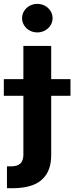

<svg xmlns="http://www.w3.org/2000/svg" viewBox="-61 -788 391 1012"><path d="M208.8 -545.9V28Q209 89.5 184.9 128.6Q160.8 167.7 115.7 185.9Q70.6 204.1 5.4 204.1H-24.3V88.8H-4.8Q19.4 88.8 34.1 81.9Q48.9 75 55.5 61.1Q62.2 47.2 62.2 25.9V-545.9ZM-40.8 -370.8H310.5V-282.9H-40.8ZM55.3 -692.3Q55.3 -712.6 66.1 -730Q76.9 -747.4 95.3 -757.5Q113.7 -767.5 135.6 -767.5Q157.5 -767.5 176 -757.5Q194.4 -747.4 205.3 -730Q216.1 -712.7 216.1 -692.3Q216.1 -671.9 205.3 -654.6Q194.4 -637.2 176 -627.2Q157.5 -617.1 135.6 -617.1Q113.7 -617.1 95.3 -627.1Q76.9 -637.2 66.1 -654.6Q55.3 -672 55.3 -692.3Z"/></svg>

Font: Raveo Variable
Style: Regular
Weight: 400
Designer: Jakub Foglar, Rasmus Andersson (Inter)
Foundry: Jakubfoglar.com
Version: Version 1.000;Glyphs 3.2.3 (3260)